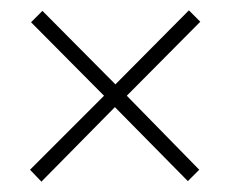

<svg xmlns="http://www.w3.org/2000/svg" viewBox="-20 -539 445 371"><path d="M345 -519 203 -376 62 -518 40 -496 181 -354 38 -211 60 -188 202 -332 343 -189 365 -211 225 -354 367 -497Z"/></svg>

Font: Noto Sans Armenian ExtraCondensed ExtraLight
Style: Regular
Weight: 200
Width: 2
Designer: Monotype Design Team
Foundry: Monotype Imaging Inc.
Version: Version 2.008